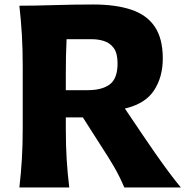

<svg xmlns="http://www.w3.org/2000/svg" viewBox="-20 -826 825 846"><path d="M65.4 -800.8Q131.3 -800.8 218 -803.5Q304.7 -806.2 391.1 -806.2Q489.7 -806.2 558.1 -783.4Q626.5 -760.7 661.9 -708.5Q697.3 -656.2 697.3 -567.9Q697.3 -486.8 658.7 -427.7Q620.1 -368.7 530.3 -347.7L607.4 -233.4Q632.3 -196.3 662.1 -153.6Q691.9 -110.8 721.9 -70.3Q752 -29.8 776.9 0H527.8Q506.8 -49.3 482.7 -90.8Q458.5 -132.3 431.2 -173.8L345.2 -308.6H270V-260.7Q270 -185.5 273.7 -125Q277.3 -64.5 285.2 0H65.4Q72.8 -64.5 76.4 -125Q80.1 -185.5 80.1 -260.7V-532.7Q80.1 -610.8 76.4 -672.6Q72.8 -734.4 65.4 -800.8ZM273.4 -653.3Q271.5 -617.7 270.8 -580.8Q270 -543.9 270 -502V-428.7H366.7Q429.7 -428.7 463.9 -454.3Q498 -480 498 -546.9Q498 -591.3 481.4 -614Q464.8 -636.7 439 -645Q413.1 -653.3 385.3 -653.3Z"/></svg>

Font: Pinar DS4-Bold
Style: Regular
Weight: 700
Designer: Amin Abedi
Version: Version 2.000